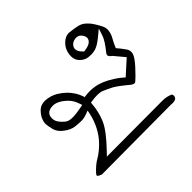

<svg xmlns="http://www.w3.org/2000/svg" viewBox="-99 -380 698 698"><g transform="rotate(45 250.0 -31.5)"><path d="M75.7 -97.7Q66.4 -97.7 58.6 -105.5Q50.8 -113.3 49.3 -127Q49.3 -128.4 49.3 -129.9Q49.3 -145 64 -153.8Q70.8 -158.2 77.6 -158.2Q85.9 -158.2 92.8 -151.4Q102.1 -142.6 105 -119.1L105.5 -115.2Q101.6 -111.3 100.1 -109.9Q87.9 -97.7 75.7 -97.7ZM312.5 -151.4Q316.9 -158.2 316.9 -163.1Q316.9 -166 314.5 -168.9Q305.7 -179.7 277.8 -205.6Q251.5 -230 235.8 -234.4Q231.4 -235.4 227.5 -235.4Q218.3 -235.4 210.4 -230Q195.3 -219.7 178.2 -205.1Q158.2 -213.4 144.5 -221.4Q130.9 -229.5 116.2 -231.4Q112.3 -231.9 108.9 -231.9Q99.1 -231.9 89.8 -227.5Q75.2 -220.2 64 -212.9Q50.3 -204.6 39.1 -192.4Q28.8 -181.6 24.9 -167Q21 -150.9 18.6 -127.4Q18.1 -125.5 18.1 -123Q18.1 -105 34.4 -88.6Q50.8 -72.3 75.2 -69.3Q79.6 -68.8 83.5 -68.8Q102.1 -68.8 113.8 -79.6Q128.9 -93.8 130.9 -110.8Q131.8 -117.2 131.8 -126Q131.8 -134.8 128.9 -146.5Q124.5 -163.1 102.1 -189.9L84 -211.9L110.8 -203.1Q130.9 -196.8 165.5 -168.5Q170.4 -164.6 174.3 -164.6Q181.2 -164.6 189.9 -176.8L229.5 -210L278.8 -155.3Q266.1 -140.6 260.7 -133.1Q255.4 -125.5 252.4 -120.6Q228 -82.5 223.6 -50.8Q221.7 -38.1 221.7 -26.9Q221.7 -15.6 224.1 1L217.3 2.9Q190.4 12.2 167.5 34.7Q154.8 47.9 145.5 63.5Q133.3 83.5 131.3 109.4Q131.3 111.8 131.3 113.8Q131.3 123 134.3 131.8Q137.7 141.1 147 149.9Q164.6 167 188 170.4Q203.6 170.4 224.1 165Q243.2 159.7 257.8 139.6Q272.5 119.6 274.7 102.1Q276.9 84.5 276.9 70.3Q276.9 56.2 271.5 42L266.1 27.8L281.2 30.8Q309.6 37.1 335 50.3Q361.3 64 381.6 84.2Q401.9 104.5 414.1 125Q425.3 145 447.8 166Q453.6 171.4 457 171.4Q460 171.4 463.4 164.6Q465.3 160.6 467.3 155.3L465.3 -201.7Q465.8 -206.1 465.8 -210Q465.8 -220.2 460.9 -228L452.6 -232.4Q451.2 -232.4 450.2 -232.4Q444.8 -232.4 441.4 -229.5Q433.1 -211.9 433.1 -190.4L434.1 96.7L419.9 83Q366.2 31.2 332.5 16.8Q298.8 2.4 261.2 -0.5L254.9 -1L253.4 -7.3Q251 -23.4 251 -37.4Q251 -51.3 254.9 -61.5Q262.2 -78.6 271 -95.7Q280.3 -112.8 312.5 -151.4ZM214.4 134.3V133.8Q214.4 134.3 214.4 134.3ZM195.3 139.6Q189.9 139.6 183.6 138.2Q172.4 134.8 167.5 123.5Q164.1 116.2 164.1 105Q164.1 80.6 190.9 52.7Q205.6 37.6 229 30.3L237.8 27.3L239.7 36.1Q245.6 64.9 245.6 83.5Q245.6 103 238.3 112.3Q226.1 127.4 214.4 134.3Q205.1 139.6 195.3 139.6Z"/></g></svg>

Font: NaikaiFont
Style: Light
Weight: 300
Version: Version 1.89